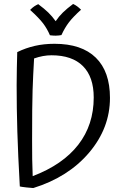

<svg xmlns="http://www.w3.org/2000/svg" viewBox="-20 -938 616 969"><path d="M535 -444Q535 -292 430 -168Q325 -44 148 11Q141 11 114 8Q87 5 80 3Q71 -157 67.5 -274.5Q64 -392 64 -508Q64 -549 65 -594.5Q66 -640 67 -675Q110 -696 156 -706.5Q202 -717 255 -717Q392 -717 463.5 -647Q535 -577 535 -444ZM152 -643Q147 -557 144.5 -483.5Q142 -410 142 -229Q142 -177 142.5 -134.5Q143 -92 145 -49Q297 -107 375 -207.5Q453 -308 453 -446Q453 -550 398.5 -604.5Q344 -659 240 -659Q218 -659 196.5 -655Q175 -651 152 -643ZM132 -888Q144 -900 153 -906Q162 -912 173 -917Q204 -894 224 -874.5Q244 -855 261 -831Q277 -855 297.5 -875Q318 -895 349 -918Q360 -913 369.5 -906Q379 -899 389 -889Q349 -853 328 -825.5Q307 -798 290 -761Q285 -760 277 -759Q269 -758 261 -758Q256 -758 248 -758.5Q240 -759 232 -760Q218 -793 197.5 -820Q177 -847 132 -888Z"/></svg>

Font: Atma
Style: Regular
Weight: 400
Designer: Gregori Vincens, Jeremie Hornus, Riccardo Olocco, Yoann Minet.
Foundry: black foundry
Version: Version 1.102;PS 1.100;hotconv 1.0.86;makeotf.lib2.5.63406